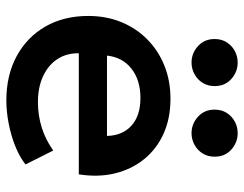

<svg xmlns="http://www.w3.org/2000/svg" viewBox="-104 -668 787 620"><g transform="rotate(90 290.0 -358.5)"><path d="M305 15Q223.5 15 162 -18.2Q100.5 -51.5 66.2 -111Q32 -170.5 32 -249.5Q32 -307.5 51.8 -356Q71.5 -404.5 107.8 -440.2Q144 -476 192.8 -495.5Q241.5 -515 299.5 -515Q362.5 -515 412 -492.8Q461.5 -470.5 494.2 -430.2Q527 -390 540.2 -336.2Q553.5 -282.5 543.5 -219H152.5Q152 -179.5 171.2 -150Q190.5 -120.5 226.2 -103.8Q262 -87 310.5 -87Q353.5 -87 393 -99.5Q432.5 -112 466.5 -136.5L511.5 -47Q488 -28 453 -14Q418 0 379.2 7.5Q340.5 15 305 15ZM160 -310H419.5Q418 -360.5 386 -389.2Q354 -418 296.5 -418Q239.5 -418 202.5 -389.2Q165.5 -360.5 160 -310ZM182.5 -583Q152.5 -583 129.5 -603.8Q106.5 -624.5 106.5 -657.5Q106.5 -680 117.2 -696.8Q128 -713.5 145.2 -722.8Q162.5 -732 182.5 -732Q212.5 -732 235.5 -711.5Q258.5 -691 258.5 -657.5Q258.5 -635.5 248 -618.8Q237.5 -602 220 -592.5Q202.5 -583 182.5 -583ZM410.5 -583Q380.5 -583 357.5 -603.8Q334.5 -624.5 334.5 -657.5Q334.5 -680 345.2 -696.8Q356 -713.5 373.2 -722.8Q390.5 -732 410.5 -732Q440.5 -732 463.5 -711.5Q486.5 -691 486.5 -657.5Q486.5 -635.5 476 -618.8Q465.5 -602 448 -592.5Q430.5 -583 410.5 -583Z"/></g></svg>

Font: Geologica Cursive Medium
Style: Regular
Weight: 500
Designer: Sindre Bremnes, Frode Helland
Foundry: Monokrom Skriftforlag AS
Version: Version 1.010;gftools[0.9.28]